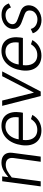

<svg xmlns="http://www.w3.org/2000/svg" viewBox="1005 -1585 591 2641"><g transform="rotate(-90 1300.5 -264.5)"><path d="M127 0 180 -398C249 -452 295 -481 355 -481C427 -481 456 -440 447 -372L396 0H467L519 -390C531 -479 485 -540 385 -540C313 -540 260 -508 184 -446L195 -530H128L57 0Z M1070 -245 1076 -278C1098 -440 1030 -540 892 -540C748 -540 648 -431 624 -260C601 -89 688 10 827 10C915 10 994 -31 1041 -115L983 -134C949 -80 905 -47 835 -47C724 -47 682 -136 696 -245ZM705 -303C716 -393 775 -485 883 -485C984 -485 1022 -407 1007 -303Z M1573 -530 1347 -93 1238 -530H1165L1300 0H1362L1639 -530Z M2099 -245 2105 -278C2127 -440 2059 -540 1921 -540C1777 -540 1677 -431 1653 -260C1630 -89 1717 10 1856 10C1944 10 2023 -31 2070 -115L2012 -134C1978 -80 1934 -47 1864 -47C1753 -47 1711 -136 1725 -245ZM1734 -303C1745 -393 1804 -485 1912 -485C2013 -485 2051 -407 2036 -303Z M2345 11C2445 11 2534 -55 2546 -139C2557 -208 2526 -257 2457 -280L2359 -316C2313 -333 2282 -354 2289 -401C2297 -452 2352 -484 2415 -484C2464 -484 2506 -456 2518 -409L2574 -438C2551 -503 2504 -539 2415 -539C2316 -539 2236 -478 2225 -400C2213 -316 2263 -280 2327 -258L2426 -221C2464 -207 2483 -180 2475 -133C2468 -83 2414 -45 2356 -45C2287 -45 2235 -81 2223 -137L2163 -109C2183 -41 2254 11 2345 11Z"/></g></svg>

Font: Cheyenne Sans Light
Style: Italic
Weight: 300
Italic angle: -8.13011°
Designer: The Public Sans project authors (U.S. Web Design System), Libre Franklin designed by Pablo Impallari and Rodrigo Fuenzal
Foundry: The Cheyenne Sans Project Authors
Version: Version 2.007